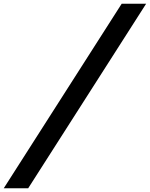

<svg xmlns="http://www.w3.org/2000/svg" viewBox="-48 -808 797 1021"><path d="M599 -788H729L102 193H-28Z"/></svg>

Font: Be Vietnam
Style: Bold Italic
Weight: 700
Italic angle: -9.66701°
Designer: Gabriel Lam
Foundry: TypeRant
Version: Version 3.000